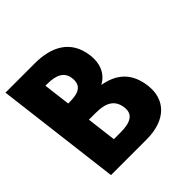

<svg xmlns="http://www.w3.org/2000/svg" viewBox="-198 -859 1013 1013"><g transform="rotate(-45 309.0 -352.5)"><path d="M-16.6 -703.1 69.5 -1.9H335.5C480.9 -1.9 555.2 -81.8 541 -197.4C527.2 -310.4 459.2 -358.9 369.7 -374.2C425.5 -404.8 446.7 -460 438.8 -524.6C422.4 -658.1 321.7 -703.1 201 -703.1ZM176.9 -428.6 158.3 -579.9H171.1C240.8 -579.9 279.9 -558.6 286.1 -508.5C293.3 -449.8 258.5 -428.6 189.7 -428.6ZM214.2 -125.1 193.8 -290.9H244C319.6 -290.9 364.1 -267.9 372 -203.3C378.8 -148.1 340 -125.1 264.3 -125.1Z"/></g></svg>

Font: Hussar
Style: BdOpOblOne
Weight: 700
Foundry: Cannot Into Space Fonts
Version: Version 2.00